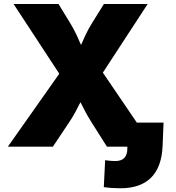

<svg xmlns="http://www.w3.org/2000/svg" viewBox="-20 -748 899 979"><path d="M20 0 333.5 -444.8V-293.9L49.3 -727.5H278.3L336.4 -632.8Q356.9 -599.1 371.1 -568.4Q385.3 -537.6 397 -510Q408.7 -482.4 422.4 -458H362.8Q377.4 -482.4 389.4 -510Q401.4 -537.6 415.5 -568.4Q429.7 -599.1 450.7 -632.8L509.8 -727.5H732.9L457.5 -305.7V-446.8L761.2 0H525.4L446.3 -125Q427.7 -154.8 416.5 -175.8Q405.3 -196.8 397 -213.9Q388.7 -231 377 -249.5H403.3Q392.1 -231 383.3 -213.6Q374.5 -196.3 363.5 -175.3Q352.5 -154.3 333 -125L249.5 0ZM594.7 211.9Q572.8 211.9 552.7 210.7Q532.7 209.5 509.3 206.1L516.1 68.8Q525.9 70.8 541.5 72Q557.1 73.2 567.4 73.2Q598.6 73.2 614 57.1Q629.4 41 629.4 7.8V0H567.4V-123H814L809.1 -4.4Q804.7 103.5 750.5 157.7Q696.3 211.9 594.7 211.9Z"/></svg>

Font: Inter 16pt Black
Style: Regular
Weight: 900
Version: Version 4.001;git-66647c0bb